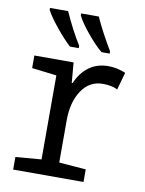

<svg xmlns="http://www.w3.org/2000/svg" viewBox="-86 -826 672 887"><g transform="rotate(10 250.0 -382.5)"><path d="M38 -59 159 -69V-463L43 -477V-536H227L235 -441H239Q260 -491 298 -519Q336 -547 389 -547Q429 -547 470 -530L447 -448Q420 -462 378 -462Q315 -462 278.5 -407Q242 -352 242 -267V-69L368 -59V0H38ZM76 -756V-765H161Q198 -682 239 -616V-605H198Q168 -632 130 -678.5Q92 -725 76 -756ZM222 -756V-765H305Q316 -739 339.5 -694.5Q363 -650 384 -616V-605H346Q315 -630 275.5 -678Q236 -726 222 -756Z"/></g></svg>

Font: Noto Sans Mono UI Cond
Style: Regular
Weight: 400
Width: 3
Monospace: yes
Designer: Monotype Design team
Foundry: Monotype Imaging Inc.
Version: Version 1.000